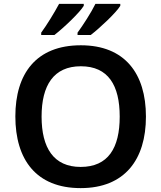

<svg xmlns="http://www.w3.org/2000/svg" viewBox="-20 -958 830 988"><path d="M599 -928V-938H471C449 -893 407 -828 379 -790V-778H447C494 -814 578 -893 599 -928ZM411 -928V-938H284C260 -893 220 -828 192 -790V-778H260C307 -814 390 -893 411 -928ZM731 -358C731 -580 622 -725 396 -725C166 -725 59 -579 59 -359C59 -137 166 10 395 10C622 10 731 -137 731 -358ZM194 -358C194 -519 256 -617 396 -617C537 -617 596 -519 596 -358C596 -197 537 -99 395 -99C256 -99 194 -197 194 -358Z"/></svg>

Font: Noto Sans Sinhala SemiBold
Style: Regular
Weight: 600
Designer: Jelle Bosma - Monotype Design Team
Foundry: Monotype Imaging Inc.
Version: Version 2.006